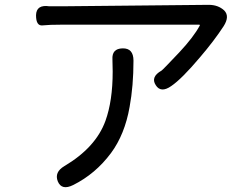

<svg xmlns="http://www.w3.org/2000/svg" viewBox="-20 -743 1040 794"><path d="M283 22Q235 46 219 7Q204 -31 246 -56Q376 -133 416 -243Q446 -326 446 -447Q446 -472 445 -497Q442 -542 487 -543Q532 -544 532 -492Q532 -388 516 -301Q496 -187 439 -110Q375 -24 283 22ZM688 -387Q645 -357 624 -391Q602 -425 648 -451Q653 -454 721 -526Q780 -589 806 -637Q808 -641 803 -641H238Q183 -641 156 -638Q129 -635 129 -680Q130 -725 184 -717Q187 -717 238 -717L843 -723Q882 -723 907 -700Q931 -676 905 -635Q866 -575 807 -506Q732 -417 688 -387Z"/></svg>

Font: Resource Han Rounded HK
Style: Regular
Weight: 400
Designer: Cyano Hao (round all glyphs); Ryoko NISHIZUKA  (kana, bopomofo & ideographs); Paul D. Hunt (Latin, Greek & Cyrillic); Sa
Foundry: Cyano Hao
Version: 0.990